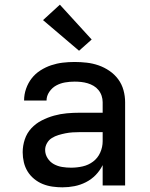

<svg xmlns="http://www.w3.org/2000/svg" viewBox="-20 -793 640 821"><path d="M247 8Q226 8 204.5 5Q183 2 163 -6Q143 -14 126 -28Q109 -42 98 -60Q87 -78 82 -99Q77 -120 77 -142Q77 -170 86 -197Q95 -224 114 -244.5Q133 -265 158.5 -278Q184 -291 211 -298.5Q238 -306 265.5 -308.5Q293 -311 321 -311H419V-356Q419 -370 414.5 -383.5Q410 -397 401 -408Q392 -419 380 -426Q368 -433 354.5 -437Q341 -441 327 -442.5Q313 -444 299 -444Q278 -444 258 -440.5Q238 -437 220.5 -427.5Q203 -418 191 -400.5Q179 -383 179 -363Q179 -363 179 -363Q179 -363 179 -363H83Q83 -363 83 -363Q83 -363 83 -364Q83 -389 91.5 -413.5Q100 -438 115.5 -458Q131 -478 153 -492Q175 -506 199 -514Q223 -522 248 -525Q273 -528 299 -528Q325 -528 351 -525Q377 -522 401.5 -513.5Q426 -505 448 -490Q470 -475 485.5 -454Q501 -433 508 -407.5Q515 -382 515 -356V0H419V-87Q407 -63 389 -44.5Q371 -26 347.5 -14Q324 -2 298.5 3Q273 8 247 8ZM284 -76Q309 -76 333.5 -81.5Q358 -87 378 -102Q398 -117 408.5 -140.5Q419 -164 419 -189V-228H321Q306 -228 290.5 -227Q275 -226 260 -223Q245 -220 230 -215.5Q215 -211 202 -203Q189 -195 181 -181Q173 -167 173 -152Q173 -133 183.5 -116.5Q194 -100 210.5 -91Q227 -82 246 -79Q265 -76 284 -76ZM318 -576 164 -707 236 -773 372 -624Z"/></svg>

Font: Iosevka Custom Medium Extended
Style: Regular
Weight: 500
Width: 7
Monospace: yes
Designer: Belleve Invis
Foundry: Belleve Invis
Version: Version 11.2.4; ttfautohint (v1.8.4)